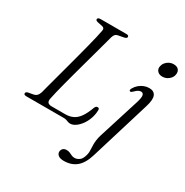

<svg xmlns="http://www.w3.org/2000/svg" viewBox="-209 -871 1248 1292"><g transform="rotate(30 414.5 -225.0)"><path d="M319 0H29Q18 0 13 -3.8Q8 -7.5 9.5 -13.5Q9.5 -20 15.8 -23.8Q22 -27.5 32 -29L63 -34.5Q80 -37.5 90 -47.5Q100 -57.5 106 -77Q112.5 -102.5 122.5 -139.8Q132.5 -177 144.5 -221.5Q156.5 -266 169.5 -314Q182.5 -362 195 -409.8Q207.5 -457.5 218.8 -501Q230 -544.5 238.2 -579.8Q246.5 -615 250.5 -637.5Q253 -648.5 249 -655.2Q245 -662 235.5 -664L198 -672Q189 -674 184.2 -677.2Q179.5 -680.5 179.5 -687Q179.5 -693 185.8 -696.5Q192 -700 202.5 -700H402Q412 -700 416.8 -696.8Q421.5 -693.5 421.5 -687.5Q421.5 -681 415.2 -677Q409 -673 400 -671.5L360 -664Q346 -662 338 -653.8Q330 -645.5 325 -629Q318.5 -605 308.5 -568Q298.5 -531 286.2 -486.2Q274 -441.5 260.5 -392.8Q247 -344 233.8 -295.2Q220.5 -246.5 209.2 -203Q198 -159.5 189.2 -124.5Q180.5 -89.5 176.5 -67.5Q172 -45.5 181 -36Q190 -26.5 211 -26.5H315.5Q351 -26.5 377.2 -39.8Q403.5 -53 423.5 -82Q443.5 -111 461 -158.5Q464.5 -168 469.5 -172.5Q474.5 -177 481.5 -177Q488.5 -177 492 -173Q495.5 -169 495 -161.5Q494.5 -127.5 483.5 -96.2Q472.5 -65 454.8 -40.8Q437 -16.5 416.2 -2.2Q395.5 12 375 12Q365.5 12 357.8 9Q350 6 341 3Q332 0 319 0ZM763 -350.5 620 118Q598.5 188 560 219.2Q521.5 250.5 463.5 250.5Q436 250.5 421.5 239.8Q407 229 407 212.5Q407 198 417 187.5Q427 177 446 177Q460 177 470.8 181.8Q481.5 186.5 492.2 191.8Q503 197 516.5 197Q534.5 197 553.2 184Q572 171 581 130.5Q583.5 119 583.5 107.2Q583.5 95.5 582.8 82Q582 68.5 582 53Q582 37.5 584.5 19.2Q587 1 593.5 -20.5L694 -339.5Q707 -382 702.5 -398Q698 -414 682.5 -414Q672.5 -414 661.8 -408.2Q651 -402.5 636 -387Q629 -380.5 624.2 -378.2Q619.5 -376 615.5 -378Q611 -380 611.2 -385.8Q611.5 -391.5 616 -400Q627 -419 643 -432.8Q659 -446.5 678.5 -454.2Q698 -462 719 -462Q755.5 -462 768 -435.2Q780.5 -408.5 763 -350.5ZM754 -572Q729 -572 715.8 -587.2Q702.5 -602.5 706.5 -623.5Q709.5 -640 720 -653.5Q730.5 -667 746.5 -675Q762.5 -683 781 -683Q807.5 -683 819.8 -668Q832 -653 828 -631Q825.5 -614.5 815 -601.2Q804.5 -588 788.8 -580Q773 -572 754 -572Z"/></g></svg>

Font: Fraunces Light
Style: Italic
Weight: 300
Italic angle: -16°
Version: Version 1.000;[b76b70a41]